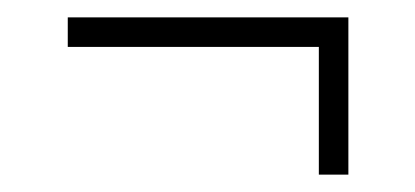

<svg xmlns="http://www.w3.org/2000/svg" viewBox="-20 -292 478 221"><path d="M347 -91V-238H58V-272H381V-91Z"/></svg>

Font: Saira Ultra Condensed Thin
Style: Regular
Weight: 100
Width: 1
Designer: Hector Gatti with collaboration of the Omnibus-Type team
Foundry: Omnibus-Type
Version: Version 1.001; ttfautohint (v1.8)